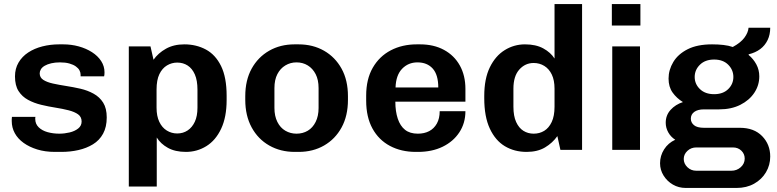

<svg xmlns="http://www.w3.org/2000/svg" viewBox="-20 -740 3834 948"><path d="M251 10Q203 10 164 -2Q125 -14 96.5 -34.5Q68 -55 53 -82.5Q38 -110 38 -142Q38 -148 38 -152Q38 -156 39 -163H155Q154 -160 154 -157.5Q154 -155 154 -153Q154 -128 171 -111.5Q188 -95 215 -87.5Q242 -80 273 -80Q298 -80 323.5 -86Q349 -92 366 -105.5Q383 -119 383 -140Q383 -163 365.5 -175.5Q348 -188 318.5 -195.5Q289 -203 254 -208.5Q219 -214 183.5 -222.5Q148 -231 118.5 -247Q89 -263 71.5 -290.5Q54 -318 54 -363Q54 -401 71.5 -431Q89 -461 119.5 -481Q150 -501 189.5 -511Q229 -521 272 -521H292Q332 -521 368.5 -511Q405 -501 434 -482.5Q463 -464 479.5 -438.5Q496 -413 496 -383Q496 -378 495.5 -371.5Q495 -365 494 -363H378V-371Q378 -382 372.5 -392.5Q367 -403 354.5 -412Q342 -421 322.5 -426.5Q303 -432 276 -432Q252 -432 233 -427.5Q214 -423 201 -415.5Q188 -408 182 -398Q176 -388 176 -378Q176 -357 194 -345.5Q212 -334 241.5 -327.5Q271 -321 306.5 -315.5Q342 -310 377 -302Q412 -294 442 -277.5Q472 -261 489.5 -233Q507 -205 507 -160Q507 -113 489 -80Q471 -47 439 -27.5Q407 -8 367 1Q327 10 283 10Z M616 181V-511H723L738 -445Q761 -478 799.5 -499.5Q838 -521 890 -521Q949 -521 996.5 -495.5Q1044 -470 1071.5 -414Q1099 -358 1099 -267V-246Q1099 -162 1072 -104.5Q1045 -47 999 -18.5Q953 10 898 10Q845 10 809 -10Q773 -30 754 -61V181ZM855 -81Q884 -81 906.5 -96Q929 -111 942 -139Q955 -167 955 -208V-297Q955 -343 942 -372.5Q929 -402 906.5 -416.5Q884 -431 855 -431Q828 -431 804.5 -417Q781 -403 767 -374Q753 -345 753 -298V-208Q753 -167 766.5 -138.5Q780 -110 803.5 -95.5Q827 -81 855 -81Z M1435 10Q1365 10 1309.5 -21.5Q1254 -53 1222.5 -111Q1191 -169 1191 -247V-265Q1191 -344 1222.5 -401Q1254 -458 1309 -489.5Q1364 -521 1434 -521H1454Q1525 -521 1580 -489.5Q1635 -458 1666.5 -401Q1698 -344 1698 -265V-247Q1698 -168 1666.5 -110.5Q1635 -53 1580 -21.5Q1525 10 1455 10ZM1444 -80Q1475 -80 1499.5 -94.5Q1524 -109 1538.5 -138Q1553 -167 1553 -207V-305Q1553 -346 1538.5 -374Q1524 -402 1499.5 -417Q1475 -432 1444 -432Q1414 -432 1389 -417Q1364 -402 1349.5 -374Q1335 -346 1335 -305V-207Q1335 -167 1349.5 -138Q1364 -109 1389 -94.5Q1414 -80 1444 -80Z M2033 10Q1961 10 1905.5 -19.5Q1850 -49 1819 -105.5Q1788 -162 1788 -243V-268Q1788 -349 1820.5 -405.5Q1853 -462 1909.5 -491.5Q1966 -521 2038 -521H2054Q2122 -521 2172.5 -493.5Q2223 -466 2250.5 -416.5Q2278 -367 2278 -301V-238H1932Q1932 -190 1944 -154Q1956 -118 1980 -99Q2004 -80 2043 -80Q2075 -80 2099 -92.5Q2123 -105 2137 -130Q2151 -155 2151 -191H2278Q2278 -132 2248 -86.5Q2218 -41 2165.5 -15.5Q2113 10 2044 10ZM1933 -308H2144Q2144 -371 2116.5 -401.5Q2089 -432 2041 -432Q1996 -432 1965.5 -400.5Q1935 -369 1933 -308Z M2580 10Q2520 10 2473 -18Q2426 -46 2398.5 -105Q2371 -164 2371 -255V-266Q2371 -351 2398.5 -407.5Q2426 -464 2472 -492.5Q2518 -521 2572 -521Q2626 -521 2662.5 -501Q2699 -481 2718 -451V-720H2854V0H2747L2732 -68Q2708 -34 2671 -12Q2634 10 2580 10ZM2615 -80Q2644 -80 2667 -94Q2690 -108 2704 -137.5Q2718 -167 2718 -213V-302Q2718 -344 2704.5 -372Q2691 -400 2667.5 -414.5Q2644 -429 2615 -429Q2573 -429 2544 -396.5Q2515 -364 2515 -302V-213Q2515 -167 2528.5 -137.5Q2542 -108 2564.5 -94Q2587 -80 2615 -80Z M3003 0V-511H3140V0ZM3001 -614V-720H3142V-614Z M3366 188Q3331 188 3302.5 171.5Q3274 155 3256.5 127Q3239 99 3239 66Q3239 29 3259 -2.5Q3279 -34 3314 -50Q3292 -64 3279.5 -86.5Q3267 -109 3267 -134Q3267 -171 3291 -197.5Q3315 -224 3352 -236Q3321 -255 3301 -283Q3281 -311 3281 -352Q3281 -395 3304.5 -434Q3328 -473 3375.5 -497Q3423 -521 3496 -521Q3526 -521 3552 -518Q3578 -515 3598 -508Q3637 -529 3655.5 -554Q3674 -579 3676 -603H3783Q3783 -569 3770 -542Q3757 -515 3733.5 -497.5Q3710 -480 3677 -472L3676 -469Q3700 -449 3714.5 -422Q3729 -395 3729 -363Q3729 -319 3704.5 -282Q3680 -245 3635.5 -222.5Q3591 -200 3531 -200H3456Q3425 -200 3408 -187.5Q3391 -175 3391 -154Q3391 -135 3406.5 -122Q3422 -109 3456 -109H3633Q3703 -109 3743 -68Q3783 -27 3783 33Q3783 75 3762 110.5Q3741 146 3703.5 167Q3666 188 3617 188ZM3418 103H3591Q3618 103 3637.5 85.5Q3657 68 3657 43Q3657 20 3640.5 4Q3624 -12 3599 -12H3418Q3392 -12 3374 5Q3356 22 3356 45Q3356 68 3374 85.5Q3392 103 3418 103ZM3506 -275Q3550 -275 3575.5 -300Q3601 -325 3601 -360Q3601 -395 3575.5 -420.5Q3550 -446 3506 -446Q3462 -446 3436 -420.5Q3410 -395 3410 -360Q3410 -325 3436 -300Q3462 -275 3506 -275Z"/></svg>

Font: Chivo Medium SemiBold
Style: Regular
Weight: 600
Version: Version 2.002